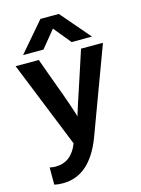

<svg xmlns="http://www.w3.org/2000/svg" viewBox="-134 -801 785 1066"><g transform="rotate(-15 258.5 -268.0)"><path d="M207 -725H313L458 -556H341L260 -655L179 -556H62ZM206 -10 6 -507H139L198 -345Q225 -273 241.5 -224Q258 -175 262 -162L265 -148Q275 -183 329 -345L382 -507H508L325 -14Q249 189 93 189Q64 189 43 184V85Q59 89 77 89Q168 89 206 -10Z"/></g></svg>

Font: Hind Semibold
Style: Regular
Weight: 600
Designer: Manushi Parikh, Satya Rajpurohit
Foundry: Indian Type Foundry
Version: Version 1.201;PS 1.0;hotconv 1.0.78;makeotf.lib2.5.61930; tt